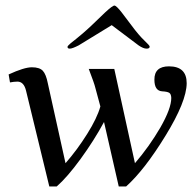

<svg xmlns="http://www.w3.org/2000/svg" viewBox="-20 -669 702 694"><path d="M590.8 -429.2Q654.8 -429.2 654.8 -368.2Q654.3 -302.2 578.1 -178.2Q502 -54.2 436 4.9H409.2L356 -228Q319.8 -161.1 271.5 -94.7Q223.1 -28.3 185.1 4.9H158.2L74.2 -340.8Q66.4 -374 43 -374Q31.2 -374 16.1 -371.1L11.2 -399.9Q67.4 -425.8 95.2 -425.8Q123 -425.8 134.8 -413.1Q146.5 -400.4 152.8 -368.2L216.8 -79.1Q258.8 -127 294.9 -184.6Q331.1 -242.2 342.8 -284.2L324.2 -353Q321.3 -366.2 300.8 -419.9H393.1L467.8 -79.1Q519.5 -139.2 559.6 -208Q599.1 -276.9 599.1 -314.9Q598.6 -329.1 591.8 -333.5Q585 -337.9 565.9 -338.9Q538.1 -340.8 538.1 -380.9Q537.6 -429.2 590.8 -429.2ZM224.1 -500Q224.1 -502.9 234.9 -512.2Q279.3 -546.9 310.1 -576.2L359.9 -624Q386.7 -648.9 393.6 -648.9Q400.4 -648.9 419.9 -624L456.1 -576.2Q481 -542.5 501 -523.4Q521 -504.4 521 -501Q521.5 -493.2 509.8 -493.2Q498 -493.2 481 -504.9L383.8 -578.1L264.2 -504.9Q241.2 -493.2 232.4 -493.2Q223.6 -493.2 224.1 -500Z"/></svg>

Font: Unna-Italic
Style: Italic
Weight: 400
Italic angle: -8°
Designer: Jorge de Buen U.
Foundry: Omnibus-Type
Version: Version 2.006;PS 002.006;hotconv 1.0.70;makeotf.lib2.5.58329